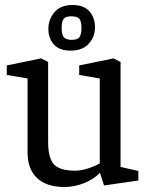

<svg xmlns="http://www.w3.org/2000/svg" viewBox="-20 -737 597 766"><path d="M237 9Q166 9 128 -26.5Q90 -62 90 -129V-424L7 -438V-476L144 -504L172 -490V-172Q172 -107 195 -81.5Q218 -56 281 -56Q302 -56 329.5 -64.5Q357 -73 378 -85V-424L296 -438V-476L433 -504L461 -490V-71L532 -55V-17L395 3L379 -47L377 -46Q354 -22 315.5 -6.5Q277 9 237 9ZM262 -535Q217 -535 195 -559.5Q173 -584 173 -622Q173 -660 197.5 -688.5Q222 -717 269 -717Q315 -717 337 -691.5Q359 -666 359 -628Q359 -590 334 -562.5Q309 -535 262 -535ZM266 -578Q290 -578 297.5 -589.5Q305 -601 305 -626Q305 -654 295.5 -663Q286 -672 264 -672Q241 -672 233.5 -661Q226 -650 226 -626Q226 -597 235.5 -587.5Q245 -578 266 -578Z"/></svg>

Font: Faustina Light
Style: Regular
Weight: 400
Version: Version 1.200